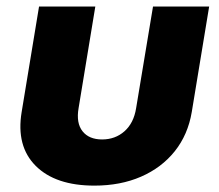

<svg xmlns="http://www.w3.org/2000/svg" viewBox="-20 -566 676 593"><path d="M271.5 7.3Q151.4 7.3 90.3 -53.7Q29.3 -114.7 46.9 -220.2L100.6 -545.9H274.4L222.7 -231.9Q214.8 -186 234.9 -160.6Q254.9 -135.3 295.4 -135.3Q335.9 -135.3 364.5 -160.6Q393.1 -186 400.4 -231.9L452.6 -545.9H626L572.3 -220.2Q560.5 -149.9 519.8 -98.9Q479 -47.9 415.5 -20.3Q352.1 7.3 271.5 7.3Z"/></svg>

Font: Inter Extra Bold
Style: Italic
Weight: 800
Italic angle: -9.39999°
Designer: Rasmus Andersson
Foundry: rsms
Version: Version 4.000;git-3c8e0fc